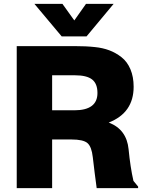

<svg xmlns="http://www.w3.org/2000/svg" viewBox="-20 -967 752 987"><path d="M690 -8V0H477Q467 -72 457 -159Q451 -213 429.5 -231.5Q408 -250 347 -250H248V0H66V-730H361Q423 -730 468 -725Q508 -721 541.5 -708.5Q575 -696 604.5 -673Q634 -650 650.5 -611Q667 -572 667 -521Q667 -387 539 -337Q631 -302 641 -200Q650 -107 666 -37ZM157 -947H301L362 -862L422 -947H564L425 -780H297ZM248 -400H362Q481 -400 481 -489Q481 -537 453.5 -558.5Q426 -580 365 -580H248Z"/></svg>

Font: Nacelle Heavy
Style: Regular
Weight: 800
Designer: Sora Sagano
Foundry: Sora Sagano
Version: Version 1.000;FEAKit 1.0